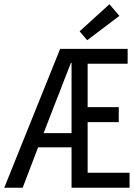

<svg xmlns="http://www.w3.org/2000/svg" viewBox="-41 -887 632 907"><path d="M66 0 139 -191H297V0H571V-71H373V-310H520V-381H373V-586H562V-656H243L-21 0ZM165 -258 211 -377Q219 -397 226 -415.5Q233 -434 241 -453L244 -462Q248 -469 249 -475Q260 -504 271.5 -532.5Q283 -561 294 -590H297V-258ZM335 -739 371 -697 523 -812 476 -867Z"/></svg>

Font: Codetta
Style: Regular
Weight: 400
Italic angle: -11°
Designer: Ulrich Proeller
Foundry: PROSA GmbH
Version: Version 2.00;September 29, 2018;FontCreator 11.5.0.2427 64-b